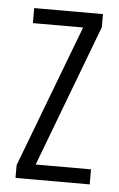

<svg xmlns="http://www.w3.org/2000/svg" viewBox="-44 -565 370 598"><g transform="rotate(5 140.5 -266.0)"><path d="M259 0V-47H86L254 -491V-532H39V-485H196L27 -40V0Z"/></g></svg>

Font: Noto Sans Devanagari UI ExtraCondensed Light
Style: Regular
Weight: 300
Width: 2
Designer: Jelle Bosma - Monotype Design Team
Foundry: Monotype Imaging Inc.
Version: Version 2.004